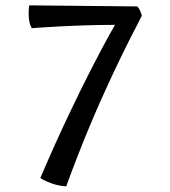

<svg xmlns="http://www.w3.org/2000/svg" viewBox="-20 -668 623 702"><path d="M127.4 -17.1C127.4 -17.1 169.9 11.2 222.2 13.2C336.9 -303.7 455.1 -525.4 498.5 -610.4C491.7 -637.7 481.4 -644.5 481.4 -644.5C356 -645.5 86.9 -648.4 86.9 -648.4C86.9 -648.4 78.1 -591.8 96.7 -564.9C96.7 -564.9 245.1 -577.1 400.4 -577.1C400.4 -577.1 272 -356.4 127.4 -17.1Z"/></svg>

Font: Basic
Style: Regular
Weight: 400
Designer: Magnus Gaarde
Foundry: Magnus Gaarde
Version: Version 1.001